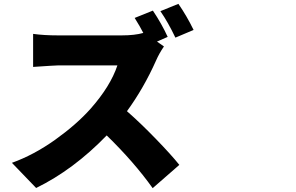

<svg xmlns="http://www.w3.org/2000/svg" viewBox="-20 -897 1540 999"><path d="M987.3 -741.2 892.6 -701.2Q854.5 -781.2 814.5 -838.9L908.2 -877Q952.1 -813.5 987.3 -741.2ZM796.9 -680.7 833 -655.3Q807.6 -618.2 792 -582Q727.5 -437.5 640.6 -318.4Q710 -257.8 790 -175.3Q870.1 -92.8 913.1 -39.1L774.4 82Q676.8 -54.7 535.2 -192.4Q362.3 -13.7 168 81.1L42 -49.8Q156.2 -90.8 267.1 -169.9Q377.9 -249 451.2 -331.1Q554.7 -448.2 590.8 -556.6H280.3Q265.6 -556.6 152.3 -548.8V-720.7Q209 -712.9 280.3 -712.9H614.3Q680.7 -712.9 725.6 -725.6Q710 -756.8 680.7 -803.7L775.4 -841.8Q821.3 -773.4 852.5 -705.1Z"/></svg>

Font: Bpmf Zihi Sans Heavy
Style: Heavy
Weight: 900
Foundry: But Ko
Version: Version 1.320